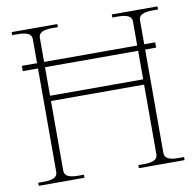

<svg xmlns="http://www.w3.org/2000/svg" viewBox="-78 -781 881 861"><g transform="rotate(-10 362.0 -350.0)"><path d="M606 -653V-543H656V-519H606V-47Q606 -30 621.5 -22Q637 -14 667 -14H694V0H486V-14H513Q543 -14 558.5 -22Q574 -30 574 -47V-365H150V-47Q150 -30 165.5 -22Q181 -14 211 -14H238V0H30V-14H57Q87 -14 102.5 -22Q118 -30 118 -47V-519H49V-543H118V-653Q118 -670 102.5 -678Q87 -686 57 -686H30V-700H238V-686H211Q181 -686 165.5 -678Q150 -670 150 -653V-543H574V-653Q574 -670 558.5 -678Q543 -686 513 -686H486V-700H694V-686H667Q637 -686 621.5 -678Q606 -670 606 -653ZM574 -519H150V-389H574Z"/></g></svg>

Font: Taviraj Thin
Style: Regular
Weight: 250
Designer: Katatrad Team
Foundry: CadsonDemak
Version: Version 1.001